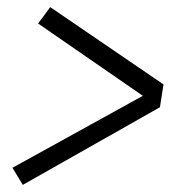

<svg xmlns="http://www.w3.org/2000/svg" viewBox="-20 -609 540 539"><path d="M44 -90 15 -138 381 -340 87 -543 121 -589 439 -372 429 -308Z"/></svg>

Font: Iosevka SS18 Light
Style: Italic
Weight: 300
Italic angle: -9°
Monospace: yes
Designer: Belleve Invis
Foundry: Belleve Invis
Version: Version 25.1.1; ttfautohint (v1.8.4)